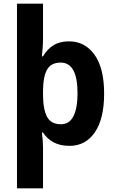

<svg xmlns="http://www.w3.org/2000/svg" viewBox="-20 -780 625 1040"><path d="M544 -273Q544 -136 493.5 -63Q443 10 357 10Q305 10 269.5 -9.5Q234 -29 213 -62H207Q210 -40 211.5 -18Q213 4 213 20V240H72V-760H213V-571Q213 -548 211 -521Q209 -494 207 -475H213Q236 -514 270 -535Q304 -556 354 -556Q440 -556 492 -483.5Q544 -411 544 -273ZM400 -274Q400 -441 309 -441Q257 -441 235.5 -404Q214 -367 213 -289V-269Q213 -189 234.5 -148Q256 -107 310 -107Q356 -107 378 -151Q400 -195 400 -274Z"/></svg>

Font: Noto Sans Gurmukhi UI SemiCondensed
Style: Bold
Weight: 700
Width: 4
Designer: Jelle Bosma - Monotype Design Team
Foundry: Monotype Imaging Inc.
Version: Version 2.004; ttfautohint (v1.8.4.7-5d5b)